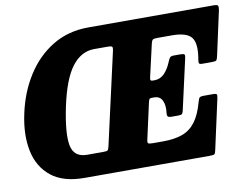

<svg xmlns="http://www.w3.org/2000/svg" viewBox="-80 -863 1263 976"><g transform="rotate(-10 551.5 -375.0)"><path d="M669.5 -320.5 629 -138Q625 -121.5 629.2 -117.5Q633.5 -113.5 653.5 -113.5H706.5Q764.5 -113.5 805.5 -128.2Q846.5 -143 874 -179.5Q901.5 -216 919 -280.5Q923 -296 927.8 -301Q932.5 -306 952 -306H996Q1014 -306 1016.5 -301.2Q1019 -296.5 1016 -282L959.5 -25Q956 -8 951.8 -4Q947.5 0 927 0H280.5Q171.5 0 109.8 -49.2Q48 -98.5 30.2 -183.2Q12.5 -268 35.5 -374.5Q58 -481 111.8 -566Q165.5 -651 246.5 -700.5Q327.5 -750 432.5 -750H1078.5Q1098.5 -750 1101.2 -744Q1104 -738 1101.5 -722L1051.5 -493Q1048 -477 1044 -472.2Q1040 -467.5 1021 -467.5H970.5Q955.5 -467.5 954 -474Q952.5 -480.5 954.5 -491.5Q969 -573 944.5 -604.8Q920 -636.5 844 -636.5H767.5Q750.5 -636.5 745 -632.5Q739.5 -628.5 736 -613.5L698 -447.5Q695 -435 697.2 -431Q699.5 -427 708 -427H716.5Q747 -427 768.5 -449.2Q790 -471.5 804 -506.5Q809 -518.5 814 -526.2Q819 -534 836 -534H869Q886.5 -534 890 -529.5Q893.5 -525 890 -510.5L832 -252.5Q829 -239 825 -234.2Q821 -229.5 804.5 -229.5H769Q753.5 -229.5 750 -236.2Q746.5 -243 748.5 -254.5Q753.5 -292 741.5 -316.8Q729.5 -341.5 700 -341.5H687.5Q678 -341.5 675 -336.8Q672 -332 669.5 -320.5ZM535.5 -613.5Q538.5 -627.5 534.8 -632Q531 -636.5 514 -636.5H442.5Q375 -636.5 327.2 -573.8Q279.5 -511 250.5 -374.5Q222 -238 234.2 -175.8Q246.5 -113.5 314 -113.5H396Q414.5 -113.5 419.5 -116.8Q424.5 -120 428 -136.5Z"/></g></svg>

Font: Besley* Narrow Heavy
Style: Italic
Weight: 800
Width: 4
Italic angle: -13°
Designer: Owen Earl
Foundry: indestructible type*
Version: Version 3.000; ttfautohint (v1.8.3)